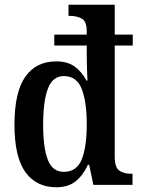

<svg xmlns="http://www.w3.org/2000/svg" viewBox="-20 -780 593 810"><path d="M218 10Q133 10 87 -54Q41 -118 41 -254Q41 -391 86.5 -456Q132 -521 217 -521Q266 -521 296 -498.5Q326 -476 345 -440H349Q349 -443 348 -464Q347 -485 346.5 -509Q346 -533 346 -549V-588H209V-634H346V-647Q346 -690 325 -701.5Q304 -713 276 -713H269V-760H464V-634H540V-588H464V-119Q464 -74 483 -60.5Q502 -47 532 -47H539V0H374L356 -85H351Q331 -41 299.5 -15.5Q268 10 218 10ZM249 -55Q304 -55 325 -108Q346 -161 346 -255Q346 -350 325 -404.5Q304 -459 249 -459Q202 -459 182 -406Q162 -353 162 -254Q162 -155 182 -105Q202 -55 249 -55Z"/></svg>

Font: Noto Serif Condensed SemiBold
Style: Regular
Weight: 600
Width: 3
Designer: Monotype Design Team
Foundry: Monotype Imaging Inc.
Version: Version 2.013